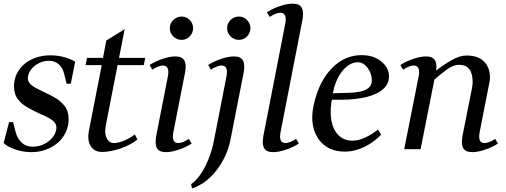

<svg xmlns="http://www.w3.org/2000/svg" viewBox="-20 -820 2782 1055"><path d="M152 16Q109 16 66 2Q23 -12 0 -34L30 -149H52L66 -94Q76 -57 100 -35.5Q124 -14 158 -14Q196 -14 226 -30Q256 -46 273 -70.5Q290 -95 290 -119Q290 -137 277.5 -150Q265 -163 244.5 -174Q224 -185 199 -195Q167 -210 134 -228Q101 -246 79 -274Q57 -302 57 -346Q57 -384 72.5 -415.5Q88 -447 115.5 -469.5Q143 -492 179 -504Q215 -516 256 -516Q298 -516 334.5 -505.5Q371 -495 393 -481L369 -360H346L332 -416Q324 -449 302 -467.5Q280 -486 250 -486Q218 -486 191 -471.5Q164 -457 148.5 -435Q133 -413 133 -390Q133 -373 145 -360Q157 -347 177 -336.5Q197 -326 220 -315Q251 -301 282.5 -283Q314 -265 335.5 -237Q357 -209 357 -165Q357 -126 341 -92.5Q325 -59 297 -35Q269 -11 231.5 2.5Q194 16 152 16Z M539 15Q505 15 485 -8Q465 -31 465 -69Q465 -77 466 -84.5Q467 -92 468 -99L539 -462H450L458 -502H546L564 -597L665 -660L634 -502H778L770 -462H626L562 -134Q561 -125 559.5 -117Q558 -109 558 -101Q558 -80 564.5 -65Q571 -50 581.5 -42Q592 -34 604 -34Q622 -34 642 -40Q662 -46 682 -56.5Q702 -67 721 -81L735 -53Q716 -38 692 -25.5Q668 -13 642 -4Q616 5 589.5 10Q563 15 539 15Z M892 16Q873 16 860 10Q847 4 841 -8.5Q835 -21 835 -41Q835 -48 836 -55.5Q837 -63 838 -72L902 -398Q905 -413 905 -424Q905 -460 875 -460Q864 -460 847.5 -453.5Q831 -447 817 -437L802 -463Q835 -484 874.5 -497Q914 -510 943 -510Q963 -510 975.5 -504Q988 -498 994 -485.5Q1000 -473 1000 -453Q1000 -446 999.5 -438.5Q999 -431 997 -422L933 -96Q930 -81 930 -70Q930 -34 960 -34Q971 -34 987.5 -40.5Q1004 -47 1018 -57L1033 -31Q1000 -10 960.5 3Q921 16 892 16ZM978 -601Q951 -601 932 -620Q913 -639 913 -665Q913 -691 932 -710Q951 -729 978 -729Q1004 -729 1022.5 -710Q1041 -691 1041 -665Q1041 -639 1022.5 -620Q1004 -601 978 -601Z M1035 215 1030 192Q1056 175 1081 139Q1106 103 1126 53.5Q1146 4 1156 -50L1224 -398Q1227 -413 1227 -424Q1227 -460 1197 -460Q1186 -460 1169.5 -453.5Q1153 -447 1139 -437L1124 -463Q1157 -484 1196.5 -497Q1236 -510 1265 -510Q1285 -510 1297.5 -504Q1310 -498 1316 -485.5Q1322 -473 1322 -453Q1322 -446 1321.5 -438.5Q1321 -431 1319 -422L1246 -50Q1236 1 1211.5 49.5Q1187 98 1152 137Q1117 176 1077 197Q1056 209 1046 212Q1036 215 1035 215ZM1293 -601Q1266 -601 1247 -620Q1228 -639 1228 -665Q1228 -691 1247 -710Q1266 -729 1293 -729Q1319 -729 1337.5 -710Q1356 -691 1356 -665Q1356 -639 1337.5 -620Q1319 -601 1293 -601Z M1427 -72 1547 -688Q1550 -703 1550 -714Q1550 -750 1520 -750Q1509 -750 1492.5 -743.5Q1476 -737 1462 -727L1447 -753Q1480 -774 1519.5 -787Q1559 -800 1588 -800Q1608 -800 1620.5 -794Q1633 -788 1639 -775.5Q1645 -763 1645 -743Q1645 -736 1644.5 -728.5Q1644 -721 1642 -712L1522 -96Q1519 -81 1519 -70Q1519 -34 1549 -34Q1560 -34 1576.5 -40.5Q1593 -47 1607 -57L1622 -31Q1589 -10 1549.5 3Q1510 16 1481 16Q1462 16 1449 10Q1436 4 1430 -8.5Q1424 -21 1424 -41Q1424 -48 1425 -55.5Q1426 -63 1427 -72Z M1875 13Q1810 13 1766.5 -19Q1723 -51 1705.5 -107Q1688 -163 1702 -235Q1718 -317 1755 -380.5Q1792 -444 1846 -480.5Q1900 -517 1967 -517Q2013 -517 2045.5 -501Q2078 -485 2096.5 -460.5Q2115 -436 2117 -410Q2121 -363 2087 -332Q2053 -301 1992 -286.5Q1931 -272 1855 -272H1786L1807 -288Q1791 -218 1800 -163.5Q1809 -109 1839 -78Q1869 -47 1917 -47Q1949 -47 1986 -64Q2023 -81 2057 -108L2074 -80Q2037 -40 1983.5 -13.5Q1930 13 1875 13ZM1806 -291 1791 -307 1897 -310Q1929 -311 1957.5 -316.5Q1986 -322 2004 -336Q2022 -350 2023 -376Q2024 -400 2013.5 -423.5Q2003 -447 1985.5 -462.5Q1968 -478 1947 -478Q1899 -478 1859 -427Q1819 -376 1806 -291Z M2575 16Q2556 16 2543 10Q2530 4 2524 -8.5Q2518 -21 2518 -41Q2518 -48 2519 -55.5Q2520 -63 2521 -72L2574 -338Q2576 -347 2576.5 -355.5Q2577 -364 2577 -372Q2577 -415 2559 -439.5Q2541 -464 2502 -464Q2472 -464 2437 -439Q2402 -414 2367 -383L2291 0H2201L2280 -398Q2283 -413 2283 -424Q2283 -460 2253 -460Q2242 -460 2225.5 -453.5Q2209 -447 2195 -437L2180 -463Q2213 -484 2252.5 -497Q2292 -510 2321 -510Q2350 -510 2364 -496.5Q2378 -483 2378 -454Q2378 -449 2377.5 -443.5Q2377 -438 2376 -432Q2417 -464 2461.5 -489.5Q2506 -515 2543 -515Q2607 -515 2639.5 -482Q2672 -449 2672 -396Q2672 -389 2671.5 -381.5Q2671 -374 2669 -366L2616 -96Q2613 -81 2613 -70Q2613 -34 2643 -34Q2654 -34 2670.5 -40.5Q2687 -47 2701 -57L2716 -31Q2683 -10 2643.5 3Q2604 16 2575 16Z"/></svg>

Font: Wittgenstein
Style: Italic
Weight: 400
Italic angle: -11°
Designer: Jörg Drees
Foundry: Jörg Drees
Version: Version 1.500